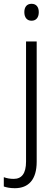

<svg xmlns="http://www.w3.org/2000/svg" viewBox="-56 -801 294 1010"><path d="M72 -737C72 -709 86 -692 110 -692C134 -692 148 -709 148 -737C148 -764 135 -781 110 -781C85 -781 72 -764 72 -737ZM22 189C94 189 137 144 137 50V-583H81V49C81 112 58 140 16 140C-3 140 -20 137 -36 131V180C-22 185 -3 189 22 189Z"/></svg>

Font: Noto Sans Tamil UI SemiCondensed Light
Style: Regular
Weight: 300
Width: 4
Designer: Jelle Bosma - Monotype Design Team
Foundry: Monotype Imaging Inc.
Version: Version 2.004